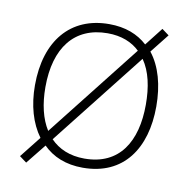

<svg xmlns="http://www.w3.org/2000/svg" viewBox="-70 -626 720 723"><g transform="rotate(10 290.5 -264.5)"><path d="M522 -265C522 -346 503 -416 464 -465L521 -537L494 -557L440 -488C404 -521 356 -540 294 -540C146 -540 58 -435 58 -265C58 -188 77 -122 113 -73L49 8L76 28L137 -48C174 -11 224 10 289 10C445 10 522 -105 522 -265ZM98 -265C98 -415 167 -505 294 -505C347 -505 388 -488 417 -460L137 -104C111 -145 98 -200 98 -265ZM482 -265C482 -124 423 -25 289 -25C233 -25 190 -44 159 -76L440 -433C470 -390 482 -332 482 -265Z"/></g></svg>

Font: Noto Sans Myanmar UI ExtraLight
Style: Regular
Weight: 200
Designer: Monotype Design Team
Foundry: Monotype Imaging Inc.
Version: Version 2.103